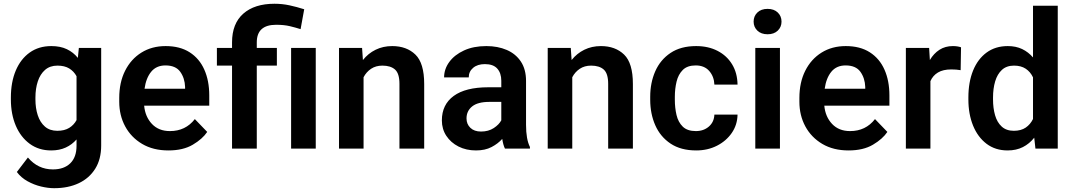

<svg xmlns="http://www.w3.org/2000/svg" viewBox="-20 -780 5631 1008"><path d="M37.1 -257.8V-268.1Q37.1 -348.6 62.7 -409.4Q88.4 -470.2 136 -504.2Q183.6 -538.1 249.5 -538.1Q296.9 -538.1 331.1 -521.7Q365.2 -505.4 388.7 -476.1L394 -528.3H511.2V-16.1Q511.2 55.7 480 105.7Q448.7 155.8 393.3 181.9Q337.9 208 264.2 208Q232.4 208 195.6 199.2Q158.7 190.4 124.8 171.6Q90.8 152.8 68.4 123L126.5 46.9Q179.2 109.4 257.8 109.4Q315.9 109.4 348.9 77.4Q381.8 45.4 381.8 -14.6V-47.9Q357.9 -20.5 325 -5.4Q292 9.8 248.5 9.8Q183.6 9.8 136 -25.1Q88.4 -60.1 62.7 -120.6Q37.1 -181.2 37.1 -257.8ZM166 -268.1V-257.8Q166 -212.4 178.2 -175Q190.4 -137.7 215.8 -115.5Q241.2 -93.3 280.8 -93.3Q318.4 -93.3 343 -108.4Q367.7 -123.5 381.8 -149.4V-379.9Q367.7 -405.8 343.3 -420.7Q318.8 -435.5 281.7 -435.5Q242.2 -435.5 216.6 -413.1Q190.9 -390.6 178.5 -352.8Q166 -314.9 166 -268.1Z M864.3 9.8Q784.2 9.8 726.3 -24.4Q668.5 -58.6 637.2 -116.5Q606 -174.3 606 -246.1V-265.6Q606 -347.2 636.7 -408.4Q667.5 -469.7 722.4 -503.9Q777.3 -538.1 849.6 -538.1Q924.8 -538.1 975.8 -505.4Q1026.9 -472.7 1052.7 -414.3Q1078.6 -356 1078.6 -279.3V-225.1H736.8Q742.2 -167 777.6 -129.4Q813 -91.8 872.1 -91.8Q954.1 -91.8 1002.9 -154.8L1067.9 -87.4Q1043 -50.3 992.2 -20.3Q941.4 9.8 864.3 9.8ZM848.6 -436.5Q800.8 -436.5 773.7 -403.3Q746.6 -370.1 738.8 -314H951.7V-323.7Q950.2 -369.6 926.3 -403.1Q902.3 -436.5 848.6 -436.5Z M1328.1 0H1198.2V-435.5H1118.7V-528.3H1198.2V-557.6Q1198.2 -656.2 1257.3 -708.3Q1316.4 -760.3 1420.9 -760.3Q1461.4 -760.3 1499.3 -752.2Q1537.1 -744.1 1577.1 -731.4L1558.1 -627Q1532.2 -635.3 1501.7 -642.6Q1471.2 -649.9 1429.7 -649.9Q1328.1 -649.9 1328.1 -557.6V-528.3H1433.6V-435.5H1328.1ZM1637.7 -528.3V0H1508.3V-528.3Z M1987.8 -435.5Q1953.1 -435.5 1928.2 -418.9Q1903.3 -402.3 1888.7 -374.5V0H1759.8V-528.3H1880.9L1885.3 -464.8Q1912.6 -499.5 1951.9 -518.8Q1991.2 -538.1 2039.1 -538.1Q2114.7 -538.1 2160.9 -493.4Q2207 -448.7 2207 -338.9V0H2077.1V-339.8Q2077.1 -394 2054 -414.8Q2030.8 -435.5 1987.8 -435.5Z M2630.9 0Q2621.6 -19 2616.7 -50.8Q2594.7 -25.9 2560.8 -8.1Q2526.9 9.8 2479 9.8Q2427.7 9.8 2387.2 -10.7Q2346.7 -31.2 2323.2 -66.9Q2299.8 -102.5 2299.8 -147.9Q2299.8 -231 2362.1 -276.4Q2424.3 -321.8 2543 -321.8H2611.8V-356Q2611.8 -396 2590.8 -419.7Q2569.8 -443.4 2525.9 -443.4Q2486.8 -443.4 2463.9 -423.8Q2440.9 -404.3 2440.9 -373.5H2311.5Q2311.5 -417.5 2338.9 -454.8Q2366.2 -492.2 2416 -515.1Q2465.8 -538.1 2533.2 -538.1Q2593.3 -538.1 2640.4 -517.8Q2687.5 -497.6 2714.6 -456.8Q2741.7 -416 2741.7 -355V-124.5Q2741.7 -48.8 2762.2 -8.3V0ZM2505.4 -89.4Q2544.4 -89.4 2572.3 -107.7Q2600.1 -126 2611.8 -148.4V-245.1H2549.3Q2488.3 -245.1 2458.7 -221.2Q2429.2 -197.3 2429.2 -158.2Q2429.2 -128.4 2449.5 -108.9Q2469.7 -89.4 2505.4 -89.4Z M3083.5 -435.5Q3048.8 -435.5 3023.9 -418.9Q2999 -402.3 2984.4 -374.5V0H2855.5V-528.3H2976.6L2981 -464.8Q3008.3 -499.5 3047.6 -518.8Q3086.9 -538.1 3134.8 -538.1Q3210.4 -538.1 3256.6 -493.4Q3302.7 -448.7 3302.7 -338.9V0H3172.9V-339.8Q3172.9 -394 3149.7 -414.8Q3126.5 -435.5 3083.5 -435.5Z M3633.3 -91.8Q3674.3 -91.8 3701.7 -115.7Q3729 -139.6 3730.5 -178.2H3852.1Q3851.1 -124.5 3821.8 -82Q3792.5 -39.6 3743.9 -14.9Q3695.3 9.8 3635.3 9.8Q3554.2 9.8 3500.5 -26.1Q3446.8 -62 3420.2 -122.3Q3393.6 -182.6 3393.6 -256.3V-272Q3393.6 -345.7 3420.2 -406Q3446.8 -466.3 3500.5 -502.2Q3554.2 -538.1 3634.8 -538.1Q3698.7 -538.1 3747.3 -512.9Q3795.9 -487.8 3823.5 -442.4Q3851.1 -397 3852.1 -335.9H3730.5Q3729 -377.9 3703.6 -407.2Q3678.2 -436.5 3632.3 -436.5Q3588.4 -436.5 3564.7 -412.8Q3541 -389.2 3532 -351.6Q3522.9 -314 3522.9 -272V-256.3Q3522.9 -213.9 3531.7 -176.3Q3540.5 -138.7 3564.5 -115.2Q3588.4 -91.8 3633.3 -91.8Z M3936.5 -666.5Q3936.5 -695.3 3956.3 -714.4Q3976.1 -733.4 4009.8 -733.4Q4043.5 -733.4 4063.2 -714.4Q4083 -695.3 4083 -666.5Q4083 -638.2 4063.2 -619.1Q4043.5 -600.1 4009.8 -600.1Q3976.1 -600.1 3956.3 -619.1Q3936.5 -638.2 3936.5 -666.5ZM4074.7 -528.3V0H3945.3V-528.3Z M4435.1 9.8Q4355 9.8 4297.1 -24.4Q4239.3 -58.6 4208 -116.5Q4176.8 -174.3 4176.8 -246.1V-265.6Q4176.8 -347.2 4207.5 -408.4Q4238.3 -469.7 4293.2 -503.9Q4348.1 -538.1 4420.4 -538.1Q4495.6 -538.1 4546.6 -505.4Q4597.7 -472.7 4623.5 -414.3Q4649.4 -356 4649.4 -279.3V-225.1H4307.6Q4313 -167 4348.4 -129.4Q4383.8 -91.8 4442.9 -91.8Q4524.9 -91.8 4573.7 -154.8L4638.7 -87.4Q4613.8 -50.3 4563 -20.3Q4512.2 9.8 4435.1 9.8ZM4419.4 -436.5Q4371.6 -436.5 4344.5 -403.3Q4317.4 -370.1 4309.6 -314H4522.5V-323.7Q4521 -369.6 4497.1 -403.1Q4473.1 -436.5 4419.4 -436.5Z M5025.4 -531.7 5023.4 -411.6Q5001 -415.5 4974.1 -415.5Q4931.2 -415.5 4904.3 -399.4Q4877.4 -383.3 4864.7 -354V0H4735.8V-528.3H4857.9L4861.8 -464.8Q4881.8 -499 4912.1 -518.6Q4942.4 -538.1 4982.4 -538.1Q5007.3 -538.1 5025.4 -531.7Z M5064 -257.8V-268.1Q5064 -348.6 5088.6 -409.4Q5113.3 -470.2 5159.7 -504.2Q5206.1 -538.1 5271 -538.1Q5313.5 -538.1 5346.2 -522.5Q5378.9 -506.8 5403.3 -478.5V-750H5533.2V0H5416L5409.7 -57.1Q5384.8 -25.4 5350.1 -7.8Q5315.4 9.8 5270 9.8Q5205.6 9.8 5159.4 -25.1Q5113.3 -60.1 5088.6 -120.6Q5064 -181.2 5064 -257.8ZM5193.4 -268.1V-257.8Q5193.4 -212.4 5204.1 -175Q5214.8 -137.7 5239 -115.5Q5263.2 -93.3 5302.7 -93.3Q5340.3 -93.3 5365 -110.1Q5389.6 -127 5403.3 -155.3V-374Q5389.6 -402.8 5365 -419.2Q5340.3 -435.5 5303.7 -435.5Q5264.2 -435.5 5240 -413.1Q5215.8 -390.6 5204.6 -352.8Q5193.4 -314.9 5193.4 -268.1Z"/></svg>

Font: Vazirmatn RD SemiBold
Style: Regular
Weight: 600
Designer: Saber Rastikerdar
Foundry: Saber Rastikerdar
Version: Version 32.102